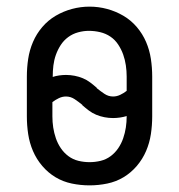

<svg xmlns="http://www.w3.org/2000/svg" viewBox="-20 -551 540 579"><path d="M250 8Q223 8 196.5 2.5Q170 -3 147.5 -16.5Q125 -30 107.5 -50.5Q90 -71 79.5 -95.5Q69 -120 65 -146.5Q61 -173 61 -200V-320Q61 -347 65 -373.5Q69 -400 79.5 -424.5Q90 -449 107.5 -469.5Q125 -490 148 -503.5Q171 -517 197 -524Q223 -531 250 -531Q277 -531 303 -524Q329 -517 352 -503.5Q375 -490 392.5 -469.5Q410 -449 420.5 -424.5Q431 -400 435 -373.5Q439 -347 439 -320V-200Q439 -173 435 -146.5Q431 -120 420.5 -95.5Q410 -71 392.5 -50.5Q375 -30 352.5 -16.5Q330 -3 303.5 2.5Q277 8 250 8ZM321 -260Q332 -260 342.5 -265Q353 -270 362 -277V-320Q362 -337 359.5 -354Q357 -371 351.5 -386.5Q346 -402 336.5 -416.5Q327 -431 313 -440.5Q299 -450 282 -454Q265 -458 248 -458Q232 -458 215.5 -453.5Q199 -449 185.5 -439Q172 -429 163 -415Q154 -401 148.5 -385.5Q143 -370 141 -353.5Q139 -337 139 -320V-319Q148 -322 158.5 -323.5Q169 -325 179 -325Q192 -325 205 -322.5Q218 -320 230 -315Q242 -310 252.5 -302Q263 -294 272 -286V-285Q283 -276 295 -268Q307 -260 321 -260ZM250 -62Q267 -62 283.5 -66Q300 -70 313.5 -80Q327 -90 336.5 -104Q346 -118 351.5 -134Q357 -150 359.5 -166.5Q362 -183 362 -200V-201Q352 -198 341.5 -196.5Q331 -195 321 -195Q308 -195 295 -197.5Q282 -200 270 -205Q258 -210 247.5 -218Q237 -226 228 -234V-235Q217 -244 205 -252Q193 -260 179 -260Q168 -260 157.5 -255Q147 -250 138 -243V-200Q138 -183 140.5 -166.5Q143 -150 148.5 -134Q154 -118 163.5 -104Q173 -90 186.5 -80Q200 -70 216.5 -66Q233 -62 250 -62Z"/></svg>

Font: Iosevka Slab
Style: Regular
Weight: 400
Monospace: yes
Designer: Belleve Invis
Foundry: Belleve Invis
Version: Version 11.2.4; ttfautohint (v1.8.3)